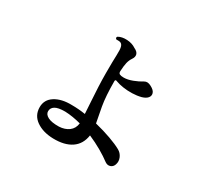

<svg xmlns="http://www.w3.org/2000/svg" viewBox="-157 -995 1315 1237"><g transform="rotate(30 500.0 -376.0)"><path d="M363 18Q287 16 237.5 -18.5Q188 -53 188 -114Q188 -170 236.5 -200.5Q285 -231 361 -229Q386 -229 411.5 -227Q437 -225 462 -221Q460 -259 456.5 -310Q453 -361 450.5 -415Q448 -469 448 -517Q448 -567 448.5 -598Q449 -629 450 -652Q452 -695 446.5 -713.5Q441 -732 427 -736Q421 -738 412.5 -738Q404 -738 398 -738Q386 -746 395 -757Q421 -772 459.5 -770Q498 -768 526 -749Q552 -737 557 -719Q562 -701 548 -681Q535 -662 529.5 -638.5Q524 -615 522 -575Q521 -559 531 -554Q541 -549 561 -549Q590 -549 625.5 -562.5Q661 -576 688 -593Q709 -606 738 -590Q767 -575 773 -556Q779 -537 766 -521.5Q753 -506 725 -498Q694 -490 658.5 -489Q623 -488 591 -493Q559 -498 538 -506Q521 -514 521 -500Q521 -388 533.5 -317.5Q546 -247 555 -204Q620 -188 674 -168.5Q728 -149 760 -131Q784 -118 795.5 -92Q807 -66 798 -40Q791 -19 772 -12.5Q753 -6 734 -19Q701 -44 656 -70Q611 -96 560 -118Q550 -49 499 -14.5Q448 20 363 18ZM358 -67Q401 -69 430 -90.5Q459 -112 464 -152Q434 -160 404 -165Q374 -170 345 -171Q293 -171 270.5 -157Q248 -143 248 -118Q248 -95 275.5 -80.5Q303 -66 358 -67Z"/></g></svg>

Font: Zen Old Mincho
Style: Bold
Weight: 700
Designer: Yoshimichi Ohira
Foundry: Positype
Version: Version 1.500